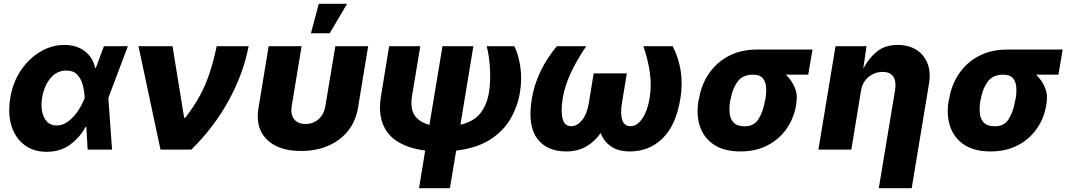

<svg xmlns="http://www.w3.org/2000/svg" viewBox="-20 -790 5653 1014"><path d="M226.1 11.7Q157.2 11.7 109.1 -24.4Q61 -60.5 40.8 -124.8Q20.5 -189 34.2 -272.5Q47.9 -356 90.6 -418.9Q133.3 -481.9 193.6 -517.3Q253.9 -552.7 320.3 -552.7Q383.8 -552.7 427 -520.3Q470.2 -487.8 482.4 -431.6H486.3L528.8 -545.9H655.3L552.2 -272.9L571.8 0H442.9L436 -119.6H431.6Q402.3 -64.5 350.8 -26.4Q299.3 11.7 226.1 11.7ZM427.2 -272.9V-274.4Q425.3 -310.5 416.3 -343.3Q407.2 -376 387.2 -396.7Q367.2 -417.5 331.1 -417.5Q280.3 -417.5 246.6 -377.2Q212.9 -336.9 202.6 -274.4Q192.4 -210.4 213.4 -168.9Q234.4 -127.4 279.3 -127.4Q312 -127.4 341.1 -149.4Q370.1 -171.4 392.1 -204.6Q414.1 -237.8 426.8 -271.5Z M827.6 0 711.4 -545.9H891.1L952.6 -168H958.5Q1005.9 -230 1035.9 -285.4Q1065.9 -340.8 1086.4 -402.6Q1106.9 -464.4 1124.5 -545.9H1293Q1264.6 -398.9 1187 -257.8Q1109.4 -116.7 990.7 0Z M1569.8 7.3Q1449.7 7.3 1388.7 -53.7Q1327.6 -114.7 1345.2 -220.2L1398.9 -545.9H1572.8L1521 -231.9Q1513.2 -186 1533.2 -160.6Q1553.2 -135.3 1593.8 -135.3Q1634.3 -135.3 1662.8 -160.6Q1691.4 -186 1698.7 -231.9L1751 -545.9H1924.3L1870.6 -220.2Q1858.9 -149.9 1818.1 -98.9Q1777.3 -47.9 1713.9 -20.3Q1650.4 7.3 1569.8 7.3ZM1622.1 -614.3 1663.6 -770H1813L1721.2 -614.3Z M2035.2 -545.9H2199.7L2156.2 -284.2Q2145 -215.3 2170.7 -179.4Q2196.3 -143.6 2248 -130.9L2316.9 -545.9H2480L2411.6 -131.3Q2481.4 -147.5 2516.1 -190.9Q2550.8 -234.4 2562 -299.8Q2571.3 -356.4 2567.9 -423.6Q2564.5 -490.7 2550.3 -545.9H2696.3Q2717.8 -504.4 2727.8 -438.5Q2737.8 -372.6 2725.6 -299.8Q2713.4 -227.1 2675.8 -162.1Q2638.2 -97.2 2568.1 -52.5Q2498 -7.8 2389.2 5.4L2356 204.1H2192.9L2225.6 4.9Q2141.6 -5.4 2084 -39.6Q2026.4 -73.7 2002 -134.8Q1977.5 -195.8 1992.7 -286.1Z M2920.9 -545.9H3075.7Q3024.4 -469.7 2993.4 -402.1Q2962.4 -334.5 2952.1 -273.4Q2940.9 -204.1 2950.9 -163.8Q2960.9 -123.5 2997.1 -123.5Q3027.8 -123.5 3054 -155.5Q3080.1 -187.5 3089.8 -246.1L3115.2 -402.3H3290.5L3264.6 -246.1Q3255.4 -187.5 3266.6 -155.5Q3277.8 -123.5 3308.6 -123.5Q3344.7 -123.5 3372.3 -164.1Q3399.9 -204.6 3411.1 -273.4Q3421.4 -334.5 3412.6 -402.1Q3403.8 -469.7 3377.9 -545.9H3532.7Q3564 -485.8 3575 -415.3Q3585.9 -344.7 3573.2 -268.6Q3549.8 -127.9 3479.2 -59.1Q3408.7 9.8 3306.2 9.8Q3246.6 9.8 3208.3 -15.9Q3169.9 -41.5 3152.3 -87.4Q3120.6 -41.5 3075.2 -15.9Q3029.8 9.8 2970.2 9.8Q2867.2 9.8 2816.4 -59.1Q2765.6 -127.9 2788.6 -268.6Q2801.3 -344.7 2835.7 -415.3Q2870.1 -485.8 2920.9 -545.9Z M3668.9 -258.8 3671.9 -269.5Q3684.1 -343.3 3724.1 -401.9Q3764.2 -460.4 3828.6 -494.4Q3893.1 -528.3 3978.5 -528.3H4271L4248.5 -395.5H4130.4Q4159.7 -368.2 4176.5 -329.8Q4193.4 -291.5 4186 -249L4185.1 -238.3Q4173.3 -166.5 4134.5 -110.6Q4095.7 -54.7 4033.7 -22.5Q3971.7 9.8 3890.6 9.8Q3804.7 9.8 3751.2 -25.4Q3697.8 -60.5 3677 -121.3Q3656.2 -182.1 3668.9 -258.8ZM3839.4 -269.5 3836.4 -258.8Q3830.1 -220.7 3833.7 -189.9Q3837.4 -159.2 3856 -141.1Q3874.5 -123 3912.6 -123Q3962.4 -122.6 3986.6 -162.1Q4010.7 -201.7 4020 -258.8L4022.9 -269.5Q4028.3 -303.7 4025.6 -332.3Q4022.9 -360.8 4007.3 -378.2Q3991.7 -395.5 3958.5 -395.5H3957Q3902.3 -396 3875 -358.4Q3847.7 -320.8 3839.4 -269.5Z M4527.3 -311 4476.1 0H4302.2L4392.6 -545.9H4556.2L4539.1 -427.7Q4568.8 -483.9 4611.8 -518.3Q4654.8 -552.7 4721.2 -552.7Q4778.8 -552.7 4819.3 -527.1Q4859.9 -501.5 4878.2 -455.3Q4896.5 -409.2 4886.2 -347.7L4794.9 204.1H4621.1L4707 -313.5Q4714.4 -358.9 4698.2 -384.5Q4682.1 -410.2 4641.1 -410.2Q4600.6 -410.2 4567.9 -384Q4535.2 -357.9 4527.3 -311Z M4990.2 -258.8 4993.2 -269.5Q5005.4 -343.3 5045.4 -401.9Q5085.4 -460.4 5149.9 -494.4Q5214.4 -528.3 5299.8 -528.3H5592.3L5569.8 -395.5H5451.7Q5481 -368.2 5497.8 -329.8Q5514.6 -291.5 5507.3 -249L5506.3 -238.3Q5494.6 -166.5 5455.8 -110.6Q5417 -54.7 5355 -22.5Q5293 9.8 5211.9 9.8Q5126 9.8 5072.5 -25.4Q5019 -60.5 4998.3 -121.3Q4977.5 -182.1 4990.2 -258.8ZM5160.6 -269.5 5157.7 -258.8Q5151.4 -220.7 5155 -189.9Q5158.7 -159.2 5177.2 -141.1Q5195.8 -123 5233.9 -123Q5283.7 -122.6 5307.9 -162.1Q5332 -201.7 5341.3 -258.8L5344.2 -269.5Q5349.6 -303.7 5346.9 -332.3Q5344.2 -360.8 5328.6 -378.2Q5313 -395.5 5279.8 -395.5H5278.3Q5223.6 -396 5196.3 -358.4Q5168.9 -320.8 5160.6 -269.5Z"/></svg>

Font: Inter Extra Bold
Style: Italic
Weight: 800
Italic angle: -9.39999°
Designer: Rasmus Andersson
Foundry: rsms
Version: Version 4.000;git-3c8e0fc